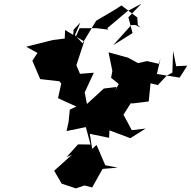

<svg xmlns="http://www.w3.org/2000/svg" viewBox="-20 -1125 1050 1056"><path d="M158 -791 201 -690 306 -678 317 -666 299 -585 400 -539 364 -522 357 -454 346 -404 452 -426 478 -330 409 -331 346 -261 376 -274 278 -186 319 -115 397 -89 445 -105 487 -94 544 -196 628 -203 559 -216 511 -328 487 -306 474 -389 580 -367 582 -408 697 -365 781 -418 705 -409 659 -494 715 -582 624 -572 708 -556 798 -567 808 -667 848 -657 898 -710 928 -725 932 -845 949 -761 1010 -764 968 -698 843 -718 863 -805 853 -774 789 -789 739 -778 684 -808 577 -837 598 -735 591 -697 633 -663 615 -629 621 -647 551 -638 458 -553 446 -617 496 -725 420 -719 400 -766 443 -897 338 -960 336 -913 271 -905 124 -868 186 -834C177 -819 167 -805 158 -791ZM385 -962 378 -882 418 -970H511L576 -962L570 -970L680 -1063L758 -1105L686 -1030L709 -943L602 -876L702 -987H727L752 -973L738 -988L735 -1029L648 -1095L616 -1074L509 -1011L434 -887L392 -932L422 -1001Z"/></svg>

Font: Hussar Lance
Style: ExBdObl
Weight: 700
Foundry: Cannot Into Space Fonts, PlusOne Fonts
Version: Version 2.270